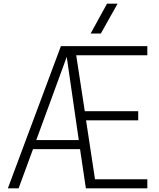

<svg xmlns="http://www.w3.org/2000/svg" viewBox="-20 -1033 871 1053"><path d="M788 0H451L419 -215H161L82 0H23L314 -780H788V-730H398L445 -423H738V-373H452L501 -50H788ZM412 -265 346 -721 179 -265ZM533 -849H477L567 -1013H625Z"/></svg>

Font: Tanohe Sans Light
Style: Regular
Weight: 300
Designer: Village Type and Design LLC & Cristiano Sobral
Foundry: Cooper Hewitt Smithsonian Design Museum
Version: Version 1.00;September 29, 2021;FontCreator 13.0.0.2655 64-b